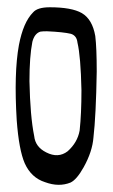

<svg xmlns="http://www.w3.org/2000/svg" viewBox="-20 -752 310 528"><path d="M117 -732Q177 -732 205 -716Q234 -699 242 -653Q246 -620 246 -555Q244 -434 237 -374Q234 -335 210 -292Q191 -258 174 -250Q142 -237 104 -251Q66 -263 48 -303Q32 -340 26 -421Q18 -551 32 -628Q44 -691 71 -718Q83 -732 117 -732ZM109 -666Q97 -666 91 -665Q75 -660 69 -637Q61 -596 61 -529Q63 -432 74 -378Q77 -348 107 -333Q140 -316 166 -336Q193 -360 199 -393Q204 -439 204 -504Q202 -597 193 -635Q191 -654 175 -659Q154 -664 109 -666Z"/></svg>

Font: Amit
Style: Regular
Weight: 400
Version: Version 1.1